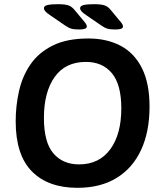

<svg xmlns="http://www.w3.org/2000/svg" viewBox="-20 -891 771 918"><path d="M359 -750Q334 -750 320.5 -754Q307 -758 290 -770L220 -818Q202 -830 196 -837.5Q190 -845 190 -852Q190 -863 207.5 -867Q225 -871 257 -871Q291 -871 308 -865Q325 -859 340 -839L385 -785Q395 -773 395 -764Q395 -750 359 -750ZM532 -750Q507 -750 493.5 -754Q480 -758 463 -770L393 -818Q375 -830 369 -837.5Q363 -845 363 -852Q363 -863 380.5 -867Q398 -871 430 -871Q464 -871 481 -865Q498 -859 513 -839L558 -785Q568 -773 568 -764Q568 -750 532 -750ZM350 7Q210 7 132.5 -71.5Q55 -150 55 -311Q55 -385 71 -456Q87 -527 126 -583.5Q165 -640 232.5 -673.5Q300 -707 403 -707Q490 -707 556 -672.5Q622 -638 658.5 -565.5Q695 -493 695 -381Q695 -262 655 -175Q615 -88 538 -40.5Q461 7 350 7ZM358 -105Q454 -105 507 -177Q560 -249 560 -373Q560 -487 515 -541Q470 -595 391 -595Q292 -595 241 -522.5Q190 -450 190 -327Q190 -211 235 -158Q280 -105 358 -105Z"/></svg>

Font: Asap SemiBold
Style: Italic
Weight: 600
Italic angle: -6°
Designer: Pablo Cosgaya
Foundry: Omnibus-Type
Version: Version 3.001; ttfautohint (v1.8.3)